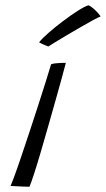

<svg xmlns="http://www.w3.org/2000/svg" viewBox="-20 -708 402 729"><path d="M92 1Q85 1 70.8 0.5Q56.5 0 42.2 -0.8Q28 -1.5 20 -2Q25 -13 36.2 -43.5Q47.5 -74 62 -117.5Q76.5 -161 93 -210.2Q109.5 -259.5 125 -308Q140.5 -356.5 153.5 -397.2Q166.5 -438 174 -464Q181 -466.5 190.5 -467.5Q200 -468.5 210.5 -469Q221 -469.5 230 -469.5Q226 -453.5 216 -417Q206 -380.5 192.5 -332.5Q179 -284.5 164.2 -232.8Q149.5 -181 135.5 -133.2Q121.5 -85.5 110 -50Q98.5 -14.5 92 1ZM316 -688Q325 -684 334 -676.2Q343 -668.5 350.5 -660.2Q358 -652 362 -645.5Q352.5 -642 332 -630.8Q311.5 -619.5 285.8 -604.8Q260 -590 234.8 -575Q209.5 -560 190.2 -548.2Q171 -536.5 163.5 -531.5Q161 -532.5 156 -534.5Q151 -536.5 145.5 -538.8Q140 -541 135.5 -543.5Q131 -546 128.5 -547.5Q139.5 -561.5 164.2 -583.2Q189 -605 218.5 -627.2Q248 -649.5 274.5 -666.5Q301 -683.5 316 -688Z"/></svg>

Font: Grandstander Thin ExtraLight
Style: Italic
Weight: 250
Italic angle: -15°
Version: Version 1.200